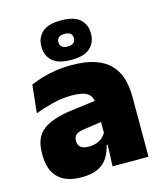

<svg xmlns="http://www.w3.org/2000/svg" viewBox="-110 -802 758 895"><g transform="rotate(-15 269.0 -354.0)"><path d="M498.5 0H325L330 -126L326.5 -130.5V-283.5L325 -301.5Q325 -336 302.8 -352.2Q280.5 -368.5 227 -368.5Q178.5 -368.5 133.8 -357Q89 -345.5 48 -330.5L62.5 -465Q87.5 -476 118 -485.2Q148.5 -494.5 184.5 -500Q220.5 -505.5 261 -505.5Q329.5 -505.5 375.2 -489.8Q421 -474 448 -445.2Q475 -416.5 486.8 -377Q498.5 -337.5 498.5 -290ZM172.5 12Q98.5 12 60.8 -25.8Q23 -63.5 23 -133V-145.5Q23 -219.5 68.2 -254.5Q113.5 -289.5 213 -302L338.5 -318L349 -217L242.5 -201.5Q213.5 -197.5 202.2 -187.8Q191 -178 191 -159V-157Q191 -139.5 202.8 -128.5Q214.5 -117.5 242 -117.5Q265 -117.5 281.8 -123.8Q298.5 -130 309.8 -140.5Q321 -151 327.5 -163.5L352.5 -103.5H324Q316.5 -70 300.2 -44Q284 -18 253.5 -3Q223 12 172.5 12ZM149 -622.5V-626Q149 -667 177 -693.2Q205 -719.5 268.5 -719.5Q332 -719.5 360 -693.2Q388 -667 388 -626V-622.5Q388 -582 360 -555.5Q332 -529 268.5 -529Q205 -529 177 -555.5Q149 -582 149 -622.5ZM231 -625.5V-623.5Q231 -609.5 240.5 -601.5Q250 -593.5 268.5 -593.5Q286.5 -593.5 296 -601.5Q305.5 -609.5 305.5 -623.5V-625.5Q305.5 -639.5 296 -647Q286.5 -654.5 268.5 -654.5Q250 -654.5 240.5 -647Q231 -639.5 231 -625.5Z"/></g></svg>

Font: Anek Malayalam Medium ExtraBold
Style: Regular
Weight: 800
Version: Version 1.003